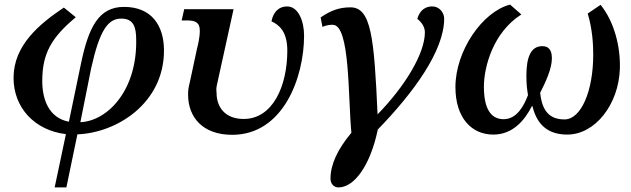

<svg xmlns="http://www.w3.org/2000/svg" viewBox="-20 -576 2749 836"><path d="M218 240H269L317 9C491 2 694 -128 694 -356C694 -466 639 -546 520 -546C410 -546 366 -458 333 -301L280 -46C191 -63 164 -145 164 -224C164 -345 206 -414 310 -501L258 -543C152 -472 39 -379 39 -237C39 -107 131 -8 267 8ZM330 -44 377 -279C414 -445 450 -495 508 -495C561 -495 573 -459 573 -403C577 -182 448 -49 330 -44Z M991 11C1214 11 1304 -240 1304 -421C1304 -484 1279 -548 1230 -548C1194 -548 1170 -524 1162 -483C1193 -469 1231 -441 1231 -356C1231 -200 1167 -58 1041 -58C958 -58 923 -112 923 -171C923 -180 920 -185 924 -204L997 -536H782L771 -487H794C828 -487 850 -480 850 -443C850 -412 842 -381 838 -365L808 -225C800 -190 799 -186 799 -164C799 -65 863 11 991 11Z M1453 240C1521 241 1592 147 1625 -12C1780 -172 1914 -354 1914 -495C1914 -517 1897 -548 1861 -548C1834 -548 1808 -533 1797 -494C1817 -478 1830 -458 1830 -435C1830 -344 1745 -202 1624 -78C1609 -414 1596 -544 1506 -544C1458 -544 1421 -531 1376 -500L1384 -459C1405 -468 1418 -468 1429 -468C1505 -468 1495 -153 1510 2C1450 74 1419 140 1419 202C1419 222 1432 240 1453 240Z M2128 10C2212 10 2264 -51 2296 -114H2298C2313 -56 2346 10 2450 10C2571 10 2674 -121 2679 -277C2682 -372 2655 -481 2595 -555L2539 -517C2560 -447 2563 -381 2563 -338C2563 -179 2510 -56 2438 -56C2370 -56 2340 -96 2332 -172C2356 -219 2383 -277 2383 -322C2383 -362 2366 -375 2341 -375C2294 -375 2272 -332 2272 -247C2272 -206 2275 -188 2279 -162C2262 -117 2231 -57 2173 -57C2119 -57 2087 -100 2087 -198C2087 -285 2127 -435 2250 -513L2201 -556C2080 -525 1963 -354 1963 -197C1963 -63 2033 10 2128 10Z"/></svg>

Font: Noto Serif Semi
Style: Italic
Weight: 600
Italic angle: -12°
Designer: Monotype Design Team
Foundry: Monotype Imaging Inc.
Version: Version 1.901